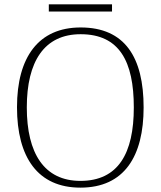

<svg xmlns="http://www.w3.org/2000/svg" viewBox="-20 -851 738 881"><path d="M204 -798H494V-831H204ZM349 10C551 10 639 -135 639 -358C639 -588 553 -725 350 -725C157 -725 58 -589 58 -359C58 -128 154 10 349 10ZM349 -21C183 -21 103 -147 103 -358C103 -569 183 -694 350 -694C528 -694 594 -569 594 -358C594 -148 523 -21 349 -21Z"/></svg>

Font: Noto Serif Lao ExtraLight
Style: Regular
Weight: 200
Designer: Monotype Design Team
Foundry: Monotype Imaging Inc.
Version: Version 2.003